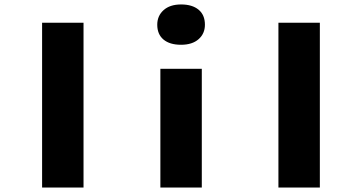

<svg xmlns="http://www.w3.org/2000/svg" viewBox="-20 -842 1625 862"><path d="M169 0V-740H355V0Z M700 0V-533H886V0ZM793 -641Q742 -641 714 -664.5Q686 -688 686 -731Q686 -771 714.5 -796.5Q743 -822 793 -822Q843 -822 871.5 -798.5Q900 -775 900 -731Q900 -691 871.5 -666Q843 -641 793 -641Z M1230 0V-740H1416V0Z"/></svg>

Font: Lexend Peta ExtraBold
Style: Regular
Weight: 800
Version: Version 1.007